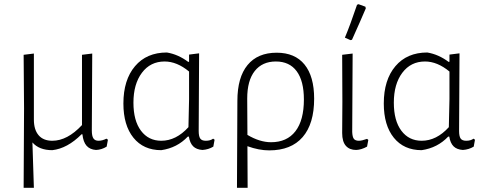

<svg xmlns="http://www.w3.org/2000/svg" viewBox="-20 -713 2325 918"><path d="M496 -45 490 -12Q466 3 439 4Q410 2 394 -16Q378 -34 374 -71H370Q302 -3 230 5Q167 5 135 -32L142 185H93L95 -195L93 -451L142 -457V-141Q142 -93 164.5 -66.5Q187 -40 230 -40Q302 -40 372 -115V-451L421 -457L419 -89Q419 -63 426.5 -51.5Q434 -40 451 -40Q469 -40 489 -50Z M1006 -45 1000 -12Q977 2 948 4Q919 2 903.5 -13.5Q888 -29 883 -60H878Q827 -6 751 5Q666 5 618 -54.5Q570 -114 570 -218Q570 -331 625.5 -396.5Q681 -462 778 -462Q832 -453 880 -417L884 -418V-452L932 -458L930 -87Q930 -61 937.5 -50.5Q945 -40 964 -40Q986 -40 999 -50ZM881 -105 884 -239V-371Q826 -419 767 -419Q699 -419 658.5 -365Q618 -311 618 -222Q618 -136 654 -88Q690 -40 751 -40Q822 -40 881 -105Z M1482 -241Q1482 -121 1427 -57.5Q1372 6 1267 6Q1218 6 1163 -14L1164 185H1113L1115 -231Q1115 -343 1163.5 -402Q1212 -461 1303 -461Q1390 -461 1436 -404.5Q1482 -348 1482 -241ZM1433 -237Q1433 -326 1398.5 -372.5Q1364 -419 1299 -419Q1234 -419 1198 -373.5Q1162 -328 1162 -242L1163 -68Q1222 -33 1276 -33Q1352 -33 1392.5 -85.5Q1433 -138 1433 -237Z M1616 -77 1617 -227 1616 -451 1666 -457 1664 -82Q1665 -58 1672 -49Q1679 -40 1696 -40Q1710 -40 1735 -49L1741 -44L1735 -12Q1708 3 1683 4Q1651 4 1633.5 -16Q1616 -36 1616 -77ZM1694 -693 1727 -681 1729 -673Q1704 -614 1663 -523L1656 -521L1629 -533Q1655 -595 1687 -690Z M2251 -45 2245 -12Q2222 2 2193 4Q2164 2 2148.5 -13.5Q2133 -29 2128 -60H2123Q2072 -6 1996 5Q1911 5 1863 -54.5Q1815 -114 1815 -218Q1815 -331 1870.5 -396.5Q1926 -462 2023 -462Q2077 -453 2125 -417L2129 -418V-452L2177 -458L2175 -87Q2175 -61 2182.5 -50.5Q2190 -40 2209 -40Q2231 -40 2244 -50ZM2126 -105 2129 -239V-371Q2071 -419 2012 -419Q1944 -419 1903.5 -365Q1863 -311 1863 -222Q1863 -136 1899 -88Q1935 -40 1996 -40Q2067 -40 2126 -105Z"/></svg>

Font: Luna Sans Light
Style: Regular
Weight: 300
Designer: Juan Pablo del Peral
Foundry: Huerta Tipografica
Version: Version 2.001; ttfautohint (v1.5)